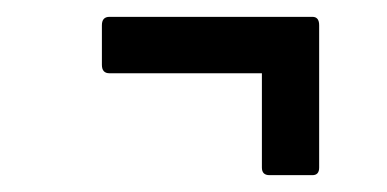

<svg xmlns="http://www.w3.org/2000/svg" viewBox="-20 -354 460 228"><path d="M300 -146Q291 -146 291 -155V-267H110Q101 -267 101 -277V-324Q101 -334 110 -334H351Q359 -334 359 -324V-155Q359 -146 351 -146Z"/></svg>

Font: Sofia Sans Extra Condensed Medium
Style: Italic
Weight: 500
Italic angle: -9°
Version: Version 4.100